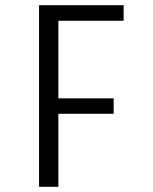

<svg xmlns="http://www.w3.org/2000/svg" viewBox="-20 -720 590 740"><path d="M130.5 0V-700H456.5V-640H205V-341H418V-281.5H205V0Z"/></svg>

Font: Trispace SemiCondensed Light
Style: Regular
Weight: 300
Width: 4
Designer: Tyler Finck
Foundry: Etcetera Type Company
Version: Version 1.210; ttfautohint (v1.8.3)